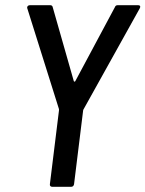

<svg xmlns="http://www.w3.org/2000/svg" viewBox="-20 -720 560 739"><path d="M181 -1H254C260 -1 264 -5 265 -11L300 -295C300 -296 301 -299 302 -300L518 -688C522 -695 519 -700 512 -700H433C428 -700 424 -698 422 -692L270 -408C269 -405 265 -405 264 -408L183 -692C182 -698 178 -700 173 -700H95C88 -700 83 -695 85 -688L207 -300C207 -299 207 -296 207 -295L172 -11C171 -5 175 -1 181 -1Z"/></svg>

Font: Barlow Semi Condensed Medium
Style: Italic
Weight: 500
Width: 4
Italic angle: -7°
Designer: Jeremy Tribby
Foundry: Tribby Type
Version: Version 1.422;hotconv 1.0.109;makeotfexe 2.5.65596